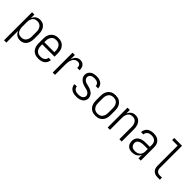

<svg xmlns="http://www.w3.org/2000/svg" viewBox="222 -2038 3557 3557"><g transform="rotate(45 2000.0 -260.0)"><path d="M66 215V-520H127V-424Q135 -447 149 -467Q163 -487 182.5 -501.5Q202 -516 225.5 -522Q249 -528 273 -528Q299 -528 323.5 -521.5Q348 -515 368.5 -500Q389 -485 403.5 -464Q418 -443 426.5 -419.5Q435 -396 438.5 -370.5Q442 -345 442 -320V-200Q442 -175 438.5 -149.5Q435 -124 426.5 -100.5Q418 -77 403.5 -56Q389 -35 368.5 -20Q348 -5 323.5 1.5Q299 8 273 8Q249 8 225.5 2Q202 -4 182.5 -18.5Q163 -33 149 -53Q135 -73 127 -96V215ZM251 -47Q270 -47 288.5 -51.5Q307 -56 323 -66.5Q339 -77 350.5 -92.5Q362 -108 369 -125.5Q376 -143 378.5 -162Q381 -181 381 -200V-320Q381 -339 378.5 -358Q376 -377 369 -394.5Q362 -412 350.5 -427.5Q339 -443 323 -453.5Q307 -464 288.5 -468.5Q270 -473 251 -473Q232 -473 214 -468.5Q196 -464 180.5 -453Q165 -442 154.5 -426.5Q144 -411 138 -393.5Q132 -376 129.5 -357.5Q127 -339 127 -320V-200Q127 -181 129.5 -162.5Q132 -144 138 -126.5Q144 -109 154.5 -93.5Q165 -78 180.5 -67Q196 -56 214 -51.5Q232 -47 251 -47Z M751 8Q725 8 698 2.5Q671 -3 647.5 -16Q624 -29 606 -49.5Q588 -70 577.5 -95Q567 -120 562.5 -146.5Q558 -173 558 -200V-320Q558 -347 562.5 -373.5Q567 -400 577.5 -424.5Q588 -449 606 -469.5Q624 -490 647 -503.5Q670 -517 696.5 -522.5Q723 -528 750 -528Q777 -528 803.5 -522.5Q830 -517 853 -503.5Q876 -490 894 -469.5Q912 -449 922.5 -424.5Q933 -400 937.5 -373.5Q942 -347 942 -320V-232H619V-200Q619 -181 621.5 -162Q624 -143 631 -125Q638 -107 650 -91.5Q662 -76 678.5 -66Q695 -56 713.5 -51.5Q732 -47 751 -47Q773 -47 795 -51.5Q817 -56 835.5 -67.5Q854 -79 866 -98.5Q878 -118 879 -140H940Q938 -118 931 -96.5Q924 -75 910.5 -57Q897 -39 878.5 -26Q860 -13 839 -5.5Q818 2 796 5Q774 8 751 8ZM619 -288H881V-320Q881 -339 878.5 -358Q876 -377 869 -394.5Q862 -412 850.5 -427.5Q839 -443 823 -453.5Q807 -464 788 -468.5Q769 -473 750 -473Q731 -473 712 -468.5Q693 -464 677 -453.5Q661 -443 649.5 -427.5Q638 -412 631 -394.5Q624 -377 621.5 -358Q619 -339 619 -320Z M1126 0V-520H1187V-406Q1194 -429 1205 -451.5Q1216 -474 1233 -491.5Q1250 -509 1273.5 -518.5Q1297 -528 1322 -528Q1340 -528 1358.5 -524.5Q1377 -521 1392.5 -511Q1408 -501 1419.5 -486.5Q1431 -472 1437.5 -455Q1444 -438 1446.5 -419.5Q1449 -401 1449 -382H1388Q1388 -399 1385 -415.5Q1382 -432 1372.5 -445.5Q1363 -459 1347.5 -466Q1332 -473 1316 -473Q1294 -473 1273 -464.5Q1252 -456 1236.5 -440.5Q1221 -425 1211.5 -404.5Q1202 -384 1196.5 -363Q1191 -342 1189 -320Q1187 -298 1187 -276V0Z M1749 8Q1727 8 1705.5 5.5Q1684 3 1663.5 -3.5Q1643 -10 1624.5 -22Q1606 -34 1592.5 -50.5Q1579 -67 1571.5 -88Q1564 -109 1564 -131Q1564 -132 1564 -132.5Q1564 -133 1564 -134H1625Q1625 -134 1625 -133.5Q1625 -133 1625 -132Q1625 -111 1637 -93Q1649 -75 1667.5 -64.5Q1686 -54 1707 -50.5Q1728 -47 1749 -47Q1770 -47 1790.5 -50.5Q1811 -54 1829.5 -63.5Q1848 -73 1860.5 -91Q1873 -109 1873 -130Q1873 -152 1861 -170.5Q1849 -189 1830.5 -201Q1812 -213 1791 -218.5Q1770 -224 1749 -229Q1728 -234 1707.5 -240.5Q1687 -247 1667.5 -256.5Q1648 -266 1631 -279.5Q1614 -293 1601 -310Q1588 -327 1581 -348Q1574 -369 1574 -390Q1574 -411 1581 -431.5Q1588 -452 1600.5 -468.5Q1613 -485 1630.5 -497Q1648 -509 1668 -516Q1688 -523 1709 -525.5Q1730 -528 1751 -528Q1772 -528 1793 -525.5Q1814 -523 1833.5 -516Q1853 -509 1871 -497.5Q1889 -486 1901.5 -469Q1914 -452 1921 -432Q1928 -412 1928 -391Q1928 -390 1928 -389Q1928 -388 1928 -387H1867Q1867 -388 1867 -388.5Q1867 -389 1867 -389Q1867 -409 1856 -427Q1845 -445 1828 -455.5Q1811 -466 1791 -469.5Q1771 -473 1751 -473Q1731 -473 1711 -469.5Q1691 -466 1674 -456Q1657 -446 1646 -428Q1635 -410 1635 -390Q1635 -369 1647 -350Q1659 -331 1677 -319Q1695 -307 1716 -301.5Q1737 -296 1758 -291Q1779 -286 1800 -279.5Q1821 -273 1840 -263.5Q1859 -254 1876.5 -241Q1894 -228 1906.5 -210.5Q1919 -193 1926.5 -172Q1934 -151 1934 -130Q1934 -108 1926.5 -87.5Q1919 -67 1905.5 -50Q1892 -33 1873.5 -21.5Q1855 -10 1834.5 -3.5Q1814 3 1792 5.5Q1770 8 1749 8Z M2250 8Q2223 8 2196.5 2.5Q2170 -3 2147 -16.5Q2124 -30 2106 -50.5Q2088 -71 2077.5 -95.5Q2067 -120 2062.5 -146.5Q2058 -173 2058 -200V-320Q2058 -347 2062.5 -373.5Q2067 -400 2077.5 -424.5Q2088 -449 2106 -469.5Q2124 -490 2147 -503.5Q2170 -517 2196.5 -522.5Q2223 -528 2250 -528Q2277 -528 2303.5 -522.5Q2330 -517 2353 -503.5Q2376 -490 2394 -469.5Q2412 -449 2422.5 -424.5Q2433 -400 2437.5 -373.5Q2442 -347 2442 -320V-200Q2442 -173 2437.5 -146.5Q2433 -120 2422.5 -95.5Q2412 -71 2394 -50.5Q2376 -30 2353 -16.5Q2330 -3 2303.5 2.5Q2277 8 2250 8ZM2250 -47Q2269 -47 2288 -51.5Q2307 -56 2323 -66.5Q2339 -77 2350.5 -92.5Q2362 -108 2369 -125.5Q2376 -143 2378.5 -162Q2381 -181 2381 -200V-320Q2381 -339 2378.5 -358Q2376 -377 2369 -394.5Q2362 -412 2350.5 -427.5Q2339 -443 2323 -453.5Q2307 -464 2288 -468.5Q2269 -473 2250 -473Q2231 -473 2212 -468.5Q2193 -464 2177 -453.5Q2161 -443 2149.5 -427.5Q2138 -412 2131 -394.5Q2124 -377 2121.5 -358Q2119 -339 2119 -320V-200Q2119 -181 2121.5 -162Q2124 -143 2131 -125.5Q2138 -108 2149.5 -92.5Q2161 -77 2177 -66.5Q2193 -56 2212 -51.5Q2231 -47 2250 -47Z M2566 0V-520H2627V-424Q2635 -447 2649 -467Q2663 -487 2682 -501.5Q2701 -516 2725 -522Q2749 -528 2773 -528Q2797 -528 2821.5 -521Q2846 -514 2865.5 -499Q2885 -484 2898.5 -462.5Q2912 -441 2920 -417.5Q2928 -394 2931 -369.5Q2934 -345 2934 -320V0H2873V-320Q2873 -339 2870.5 -357Q2868 -375 2862 -392.5Q2856 -410 2845.5 -426Q2835 -442 2820 -452.5Q2805 -463 2787 -468Q2769 -473 2750 -473Q2731 -473 2713 -468Q2695 -463 2680 -452.5Q2665 -442 2654.5 -426Q2644 -410 2638 -392.5Q2632 -375 2629.5 -357Q2627 -339 2627 -320V0Z M3208 8Q3178 8 3148.5 -0.5Q3119 -9 3098 -30.5Q3077 -52 3067.5 -81Q3058 -110 3058 -140Q3058 -165 3065 -189.5Q3072 -214 3087.5 -233.5Q3103 -253 3124.5 -266Q3146 -279 3170 -286.5Q3194 -294 3218.5 -296.5Q3243 -299 3268 -299H3373V-352Q3373 -368 3370 -384.5Q3367 -401 3359.5 -415.5Q3352 -430 3339.5 -441.5Q3327 -453 3312.5 -460Q3298 -467 3281.5 -470Q3265 -473 3248 -473Q3226 -473 3204.5 -468.5Q3183 -464 3164.5 -451.5Q3146 -439 3135.5 -419Q3125 -399 3125 -377H3064Q3064 -399 3071 -420.5Q3078 -442 3090.5 -460.5Q3103 -479 3121.5 -492.5Q3140 -506 3160.5 -514Q3181 -522 3203.5 -525Q3226 -528 3248 -528Q3273 -528 3297 -524Q3321 -520 3343 -510Q3365 -500 3383 -483.5Q3401 -467 3412.5 -445.5Q3424 -424 3429 -400Q3434 -376 3434 -352V0H3373V-91Q3363 -67 3346 -47.5Q3329 -28 3306.5 -15.5Q3284 -3 3258.5 2.5Q3233 8 3208 8ZM3230 -47Q3257 -47 3284.5 -54.5Q3312 -62 3333 -80.5Q3354 -99 3363.5 -125.5Q3373 -152 3373 -180V-244H3268Q3252 -244 3235 -242.5Q3218 -241 3201.5 -237Q3185 -233 3170 -225.5Q3155 -218 3142.5 -206.5Q3130 -195 3124.5 -179Q3119 -163 3119 -146Q3119 -125 3127 -105Q3135 -85 3151 -71Q3167 -57 3188 -52Q3209 -47 3230 -47Z M3874 0Q3854 0 3833 -3.5Q3812 -7 3793.5 -16Q3775 -25 3760 -40Q3745 -55 3736 -74Q3727 -93 3723.5 -113.5Q3720 -134 3720 -155V-680H3575V-735H3780V-155Q3780 -135 3785.5 -116Q3791 -97 3804 -82.5Q3817 -68 3836 -61.5Q3855 -55 3874 -55H3934V0Z"/></g></svg>

Font: Iosevka SS04 Light
Style: Regular
Weight: 300
Monospace: yes
Designer: Belleve Invis
Foundry: Belleve Invis
Version: Version 19.0.0; ttfautohint (v1.8.4)